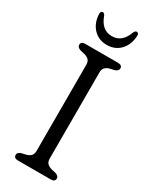

<svg xmlns="http://www.w3.org/2000/svg" viewBox="-226 -943 801 998"><g transform="rotate(30 174.5 -444.0)"><path d="M214 -91.5Q214 -72 224.2 -62Q234.5 -52 252 -47.5L276 -42Q298 -35 298 -20Q298 0 273 0H76.5Q51 0 51 -20Q51 -35 73 -42L97 -47.5Q115 -52 125 -62Q135 -72 135 -91.5V-608.5Q135 -628 125 -638Q115 -648 97 -652.5L73 -658Q51 -665 51 -680Q51 -700 76.5 -700H273Q298 -700 298 -680Q298 -665 276 -658L252 -652.5Q234.5 -648 224.2 -638Q214 -628 214 -608.5ZM175 -803.5Q236.5 -803.5 262 -876.5Q268 -888.5 276.5 -888.5Q290 -888.5 289 -870Q286.5 -817 255.2 -784Q224 -751 175 -751Q125.5 -751 94.2 -784Q63 -817 60.5 -870Q59.5 -888.5 73.5 -888.5Q81.5 -888.5 87.5 -876.5Q113 -803.5 175 -803.5Z"/></g></svg>

Font: Fraunces 9pt SuperSoft Light
Style: Regular
Weight: 300
Version: Version 1.000;[b76b70a41]